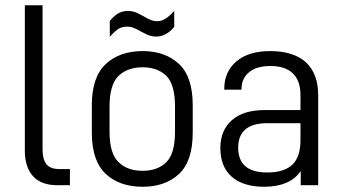

<svg xmlns="http://www.w3.org/2000/svg" viewBox="-20 -710 1314 736"><path d="M106.9 -34.2Q75.2 -68.8 75.2 -132.8V-689.9H143.1V-137.2Q143.1 -99.1 158.2 -80.1Q172.9 -62 207 -62H248V0H200.2Q138.2 0 106.9 -34.2Z M400.9 -629.9Q419.4 -651.4 434.1 -659.2Q450.7 -668 469.7 -668Q484.4 -668 499 -663.1Q508.3 -660.2 529.8 -647.9Q547.4 -637.7 557.1 -633.8Q568.4 -628.9 582 -628.9Q600.1 -628.9 613.8 -638.2Q627 -645.5 647.9 -668V-606.9Q616.7 -569.8 579.1 -569.8Q564.9 -569.8 548.8 -575.2Q544.4 -576.7 517.1 -590.8Q516.6 -591.3 514.6 -592.5Q512.7 -593.8 509.8 -595.2Q506.8 -596.7 503.9 -598.1Q488.8 -604.5 484.9 -606Q473.1 -607.9 467.8 -607.9Q449.2 -607.9 435.1 -600.1Q418.5 -588.9 400.9 -568.8ZM332 -202.1V-306.2Q332 -414.1 384.8 -463.9Q438 -514.2 526.9 -514.2Q613.8 -514.2 667 -463.9Q718.8 -415 718.8 -306.2V-202.1Q718.8 -92.8 667 -43.9Q614.3 5.9 526.9 5.9Q437.5 5.9 384.8 -43.9Q332 -93.8 332 -202.1ZM618.2 -88.9Q650.9 -121.6 650.9 -206.1V-301.8Q650.9 -384.8 618.2 -418.9Q583.5 -452.1 526.9 -452.1Q468.8 -452.1 434.1 -418.9Q399.9 -384.8 399.9 -301.8V-206.1Q399.9 -121.6 434.1 -88.9Q467.8 -55.2 526.9 -55.2Q584.5 -55.2 618.2 -88.9Z M1152.8 -471.2Q1199.7 -427.2 1199.7 -345.2V0H1132.8V-54.2Q1109.4 -21.5 1075.7 -8.8Q1041.5 5.9 992.7 5.9Q912.6 5.9 868.7 -32.2Q824.7 -70.3 824.7 -143.1Q824.7 -210.9 869.6 -250Q913.6 -288.1 994.6 -288.1H1131.8V-346.2Q1131.8 -400.9 1102.1 -429.2Q1072.8 -457 1016.6 -457Q964.8 -457 936 -434.1Q905.8 -409.7 905.8 -369.1V-366.2H839.8V-371.1Q839.8 -435.5 886.7 -475.1Q933.1 -514.2 1015.6 -514.2Q1105 -514.2 1152.8 -471.2ZM1102.1 -80.1Q1131.8 -109.9 1131.8 -171.9V-237.8H1004.9Q893.1 -237.8 893.1 -144Q893.1 -48.8 1003.9 -48.8Q1070.8 -48.8 1102.1 -80.1Z"/></svg>

Font: D-DIN-PRO
Style: Regular
Weight: 400
Designer: Charles Nix
Foundry: Datto Inc.
Version: Version 1.000;hotconv 1.0.109;makeotfexe 2.5.65596